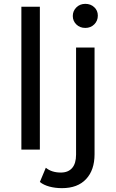

<svg xmlns="http://www.w3.org/2000/svg" viewBox="-20 -777 603 997"><path d="M91 -742H187V0H91ZM187 168 218 94Q248 119 296 119Q334 119 354.5 95.5Q375 72 375 26V-530H471V24Q471 106 427 153Q383 200 302 200Q267 200 237 192Q207 184 187 168ZM358 -694Q358 -720 376.5 -738.5Q395 -757 423 -757Q451 -757 469.5 -739.5Q488 -722 488 -696Q488 -669 469.5 -650.5Q451 -632 423 -632Q395 -632 376.5 -650Q358 -668 358 -694Z"/></svg>

Font: APTA Sans Medium
Style: Bold
Weight: 500
Version: Version 7.200